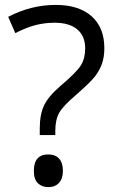

<svg xmlns="http://www.w3.org/2000/svg" viewBox="-20 -744 469 778"><path d="M141.1 -196.8V-223.1Q141.1 -280.3 158.7 -317.1Q176.3 -354 224.1 -395Q290.5 -451.2 307.9 -479.5Q325.2 -507.8 325.2 -547.9Q325.2 -597.7 293.2 -624.8Q261.2 -651.9 201.2 -651.9Q162.6 -651.9 126 -642.8Q89.4 -633.8 42 -609.9L13.2 -675.8Q105.5 -724.1 206.1 -724.1Q299.3 -724.1 351.1 -678.2Q402.8 -632.3 402.8 -548.8Q402.8 -513.2 393.3 -486.1Q383.8 -459 365.2 -434.8Q346.7 -410.6 285.2 -356.9Q235.8 -314.9 220 -287.1Q204.1 -259.3 204.1 -212.9V-196.8ZM117.2 -51.8Q117.2 -118.2 175.8 -118.2Q204.1 -118.2 219.5 -101.1Q234.9 -84 234.9 -51.8Q234.9 -20.5 219.2 -3.2Q203.6 14.2 175.8 14.2Q150.4 14.2 133.8 -1.2Q117.2 -16.6 117.2 -51.8Z"/></svg>

Font: f09607729
Style: Regular
Weight: 400
Foundry: Ascender Corporation
Version: Version 1.10